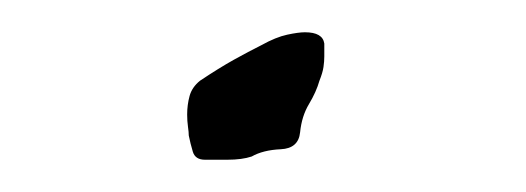

<svg xmlns="http://www.w3.org/2000/svg" viewBox="-20 -481 326 119"><path d="M107 -382Q101 -382 99.5 -387Q98 -392 97 -397Q97 -399 96.5 -402.5Q96 -406 96 -410Q96 -416 97.5 -421.5Q99 -427 104 -431Q116 -439 125 -444Q134 -449 142 -453Q151 -458 158 -459.5Q165 -461 169 -461Q180 -461 181 -454V-446Q181 -443 180.5 -439.5Q180 -436 178 -431Q176 -424 171.5 -416.5Q167 -409 166 -399Q165 -389 154 -388.5Q143 -388 136 -384Q130 -382 121 -382Q112 -382 108 -382Z"/></svg>

Font: Vujahday Script
Style: Regular
Weight: 400
Designer: Robert E. Leuschke
Foundry: Robert E. Leuschke
Version: Version 1.010; ttfautohint (v1.8.3)